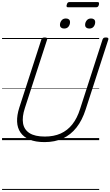

<svg xmlns="http://www.w3.org/2000/svg" viewBox="-20 -1365 1076 1870"><path d="M414 19Q326 19 268 -5.5Q210 -30 179.5 -74.5Q149 -119 146.5 -180.5Q144 -242 168 -317L383 -981Q386 -991 393 -995.5Q400 -1000 416 -1000Q430 -1000 436.5 -995.5Q443 -991 439 -980L222 -312Q194 -226 204.5 -164Q215 -102 267.5 -68.5Q320 -35 417 -35Q504 -35 570.5 -64.5Q637 -94 684.5 -154Q732 -214 760 -304L979 -981Q983 -991 989.5 -995.5Q996 -1000 1012 -1000Q1041 -1000 1035 -980L815 -301Q781 -194 725 -123Q669 -52 591.5 -16.5Q514 19 414 19ZM604 -1087Q587 -1087 575.5 -1096Q564 -1105 564 -1123Q564 -1146 579 -1165.5Q594 -1185 622 -1185Q639 -1185 650.5 -1176.5Q662 -1168 662 -1149Q662 -1125 647.5 -1106Q633 -1087 604 -1087ZM849 -1087Q832 -1087 820.5 -1096Q809 -1105 809 -1123Q809 -1146 824 -1165.5Q839 -1185 867 -1185Q884 -1185 895.5 -1176.5Q907 -1168 907 -1149Q907 -1125 892.5 -1106Q878 -1087 849 -1087ZM643 -1294Q632 -1294 629 -1300.5Q626 -1307 630 -1318Q633 -1332 639.5 -1338.5Q646 -1345 657 -1345H929Q941 -1345 943.5 -1338Q946 -1331 943 -1318Q940 -1306 933.5 -1300Q927 -1294 915 -1294ZM0 475H946V485H0ZM0 -20H946V0H0ZM0 -505H946V-500H0ZM0 -995H946V-985H0Z"/></svg>

Font: Playwrite SK Guides
Style: Regular
Weight: 400
Designer: Veronika Burian, José Scaglione
Foundry: TypeTogether
Version: Version 1.003